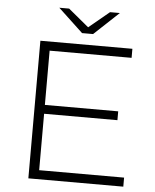

<svg xmlns="http://www.w3.org/2000/svg" viewBox="-59 -924 786 973"><g transform="rotate(5 334.5 -437.5)"><path d="M605 -46V0H122V-700H590V-654H173V-378H546V-333H173V-46ZM511 -875 385 -757H329L203 -875H253L357 -789L461 -875Z"/></g></svg>

Font: Idrija Light
Style: Regular
Weight: 300
Designer: Julieta Ulanovsky
Foundry: Julieta Ulanovsky
Version: Version 7.200